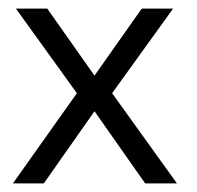

<svg xmlns="http://www.w3.org/2000/svg" viewBox="-20 -427 458 447"><path d="M82 0 200 -168 318 0H392L241 -210L383 -407H310L200 -251L90 -407H17L159 -210L10 0Z"/></svg>

Font: OSH Darker Grotesque Medium
Style: Regular
Weight: 500
Designer: Gabriel Lam
Foundry: TypeRant
Version: Version 1.000;Glyphs 3.1.1 (3148)